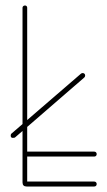

<svg xmlns="http://www.w3.org/2000/svg" viewBox="-20 -679 389 699"><path d="M34 -178Q30 -177 27 -177Q23 -177 21 -179Q19 -181 19 -185Q19 -190 21 -192L275 -411Q278 -413 281 -413Q285 -413 287.5 -410.5Q290 -408 290 -404Q290 -400 287 -397ZM323 -18Q327 -18 329.5 -15.5Q332 -13 332 -9Q332 -5 329.5 -2.5Q327 0 323 0H77Q62 0 62 -15V-651Q62 -654 64.5 -656.5Q67 -659 71 -659Q75 -659 77 -656.5Q79 -654 79 -651V-18ZM323 -127Q327 -127 329.5 -124.5Q332 -122 332 -118Q332 -114 329.5 -111.5Q327 -109 323 -109H71Q67 -109 64.5 -111.5Q62 -114 62 -118Q62 -122 64.5 -124.5Q67 -127 71 -127Z"/></svg>

Font: Libertine-Super Thin
Style: Regular
Weight: 100
Designer: Bastien Sozeau
Foundry: NBR — Bastien Sozeau
Version: Version 2.003;gftools[0.9.33]